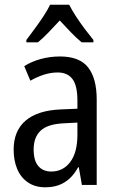

<svg xmlns="http://www.w3.org/2000/svg" viewBox="-20 -786 499 816"><path d="M235 -546Q318 -546 354.5 -499.5Q391 -453 391 -363V0H328L315 -75H312Q296 -46 276 -27.5Q256 -9 230.5 0.5Q205 10 172 10Q129 10 98.5 -11Q68 -32 53 -68Q38 -104 38 -150Q38 -230 89 -273.5Q140 -317 239 -321L309 -324V-359Q309 -422 288 -450Q267 -478 225 -478Q197 -478 168 -469Q139 -460 109 -443L83 -505Q115 -525 154 -535.5Q193 -546 235 -546ZM252 -262Q183 -259 153 -231Q123 -203 123 -151Q123 -103 143 -80Q163 -57 198 -57Q248 -57 278.5 -97.5Q309 -138 309 -213V-265ZM274 -766Q285 -744 302.5 -717Q320 -690 340 -663.5Q360 -637 377 -616V-606H327Q304 -625 281 -649Q258 -673 234 -699Q210 -673 186 -648Q162 -623 141 -606H92V-616Q110 -640 129.5 -666.5Q149 -693 166 -719Q183 -745 193 -766Z"/></svg>

Font: Noto Sans Arabic Condensed
Style: Regular
Weight: 400
Width: 3
Designer: Monotype Design Team, Nadine Chahine, Nizar Qandah and Khaled Hosny
Foundry: Monotype Imaging Inc.
Version: Version 2.012